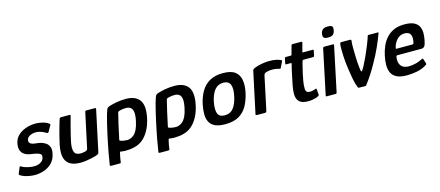

<svg xmlns="http://www.w3.org/2000/svg" viewBox="-63 -1204 4273 1865"><g transform="rotate(-15 2073.5 -271.5)"><path d="M14 -106Q17 -115 22.5 -114Q28 -113 33 -109Q47 -100 69 -93Q91 -86 114.5 -82.5Q138 -79 156 -79Q179 -79 199 -85.5Q219 -92 234 -105.5Q249 -119 254 -141Q258 -159 251.5 -169.5Q245 -180 224.5 -187Q204 -194 166 -200Q145 -202 122 -208.5Q99 -215 81 -230Q63 -245 54.5 -271.5Q46 -298 55 -341Q65 -385 97 -415Q129 -445 176 -461Q223 -477 276 -477Q293 -477 317.5 -473Q342 -469 366 -461Q390 -453 405 -439Q411 -434 411 -430.5Q411 -427 407 -421L375 -365Q370 -354 357 -360Q345 -368 327.5 -376Q310 -384 291.5 -389Q273 -394 258 -394Q217 -394 192 -379.5Q167 -365 162 -344Q158 -324 166.5 -312.5Q175 -301 192.5 -296Q210 -291 233 -289Q254 -288 279 -281Q304 -274 325 -259.5Q346 -245 356.5 -218.5Q367 -192 358 -151Q346 -92 309.5 -57.5Q273 -23 227.5 -9Q182 5 140 5Q122 5 93.5 1Q65 -3 38 -12Q11 -21 -7 -34Q-13 -40 -10 -48Z M602 4Q541 4 505.5 -13.5Q470 -31 454.5 -62.5Q439 -94 438.5 -134.5Q438 -175 448 -221Q457 -261 467.5 -303Q478 -345 489 -383.5Q500 -422 509 -451Q514 -467 518.5 -469.5Q523 -472 535 -472H604Q616 -472 621 -471.5Q626 -471 621 -455Q620 -450 613 -425Q606 -400 596.5 -364Q587 -328 577.5 -289Q568 -250 561 -217Q547 -150 560.5 -116.5Q574 -83 622 -83Q628 -83 639.5 -84Q651 -85 662.5 -87.5Q674 -90 683 -95Q692 -100 694 -108L769 -457Q770 -462 772 -467Q774 -472 779 -472H869Q872 -472 876 -470.5Q880 -469 879 -461L791 -49Q789 -37 781 -32Q773 -27 750 -20Q739 -16 713 -10.5Q687 -5 657 -0.5Q627 4 602 4Z M866 100Q872 56 886 -20Q900 -96 924 -206Q932 -241 941.5 -282.5Q951 -324 962 -363.5Q973 -403 983 -429Q987 -439 994 -445Q1001 -451 1020 -457Q1046 -465 1089 -473Q1132 -481 1182 -481Q1279 -481 1319.5 -424.5Q1360 -368 1334 -246Q1320 -181 1293 -131Q1266 -81 1229 -49.5Q1192 -18 1146 -7Q1126 -1 1101 2Q1076 5 1053 5Q1030 5 1013 2Q1005 0 1000.5 0Q996 0 994 7Q992 14 988.5 29.5Q985 45 982 61.5Q979 78 978 89Q977 100 975.5 105Q974 110 961 110H879Q872 110 868.5 108Q865 106 866 100ZM1019 -117Q1017 -109 1019.5 -106.5Q1022 -104 1027 -102Q1041 -97 1060 -94Q1079 -91 1094 -91Q1109 -91 1126.5 -97Q1144 -103 1162.5 -119Q1181 -135 1196 -165.5Q1211 -196 1222 -247Q1234 -304 1229.5 -336Q1225 -368 1207 -381.5Q1189 -395 1162 -395Q1142 -395 1122.5 -392Q1103 -389 1088 -384Q1085 -382 1081.5 -379Q1078 -376 1077 -371Q1072 -348 1065 -321Q1058 -294 1051.5 -265.5Q1045 -237 1039 -209Q1033 -181 1028 -157Q1023 -133 1019 -117Z M1355 100Q1361 56 1375 -20Q1389 -96 1413 -206Q1421 -241 1430.5 -282.5Q1440 -324 1451 -363.5Q1462 -403 1472 -429Q1476 -439 1483 -445Q1490 -451 1509 -457Q1535 -465 1578 -473Q1621 -481 1671 -481Q1768 -481 1808.5 -424.5Q1849 -368 1823 -246Q1809 -181 1782 -131Q1755 -81 1718 -49.5Q1681 -18 1635 -7Q1615 -1 1590 2Q1565 5 1542 5Q1519 5 1502 2Q1494 0 1489.5 0Q1485 0 1483 7Q1481 14 1477.5 29.5Q1474 45 1471 61.5Q1468 78 1467 89Q1466 100 1464.5 105Q1463 110 1450 110H1368Q1361 110 1357.5 108Q1354 106 1355 100ZM1508 -117Q1506 -109 1508.5 -106.5Q1511 -104 1516 -102Q1530 -97 1549 -94Q1568 -91 1583 -91Q1598 -91 1615.5 -97Q1633 -103 1651.5 -119Q1670 -135 1685 -165.5Q1700 -196 1711 -247Q1723 -304 1718.5 -336Q1714 -368 1696 -381.5Q1678 -395 1651 -395Q1631 -395 1611.5 -392Q1592 -389 1577 -384Q1574 -382 1570.5 -379Q1567 -376 1566 -371Q1561 -348 1554 -321Q1547 -294 1540.5 -265.5Q1534 -237 1528 -209Q1522 -181 1517 -157Q1512 -133 1508 -117Z M2054 7Q1990 7 1952 -11Q1914 -29 1897 -62.5Q1880 -96 1880 -140.5Q1880 -185 1891 -238Q1906 -308 1937.5 -362.5Q1969 -417 2023 -448Q2077 -479 2157 -479Q2239 -479 2279 -448Q2319 -417 2328 -362.5Q2337 -308 2322 -238Q2307 -168 2277 -112.5Q2247 -57 2193.5 -25Q2140 7 2054 7ZM2071 -78Q2128 -78 2160 -119.5Q2192 -161 2207 -235Q2223 -310 2206.5 -349Q2190 -388 2137 -388Q2084 -388 2051 -349Q2018 -310 2002 -235Q1987 -160 2001 -119Q2015 -78 2071 -78Z M2621 -476Q2692 -476 2735 -456Q2744 -452 2744.5 -449Q2745 -446 2743 -440L2716 -385Q2713 -377 2709.5 -376Q2706 -375 2699 -377Q2683 -383 2662.5 -385.5Q2642 -388 2629 -388Q2613 -388 2600 -386Q2587 -384 2577.5 -381.5Q2568 -379 2562 -377Q2557 -374 2551.5 -370Q2546 -366 2543 -352L2472 -18Q2469 -6 2465.5 -3Q2462 0 2454 0H2370Q2366 0 2362.5 -2.5Q2359 -5 2362 -15L2448 -418Q2451 -433 2455.5 -437.5Q2460 -442 2471 -447Q2503 -461 2546 -468.5Q2589 -476 2621 -476Z M2892 0Q2826 0 2799.5 -27.5Q2773 -55 2773 -106Q2774 -148 2783 -193Q2792 -238 2802 -284Q2808 -314 2813.5 -339Q2819 -364 2827 -392Q2830 -402 2820 -402H2776Q2770 -402 2768 -404Q2766 -406 2768 -414L2777 -459Q2779 -469 2782 -470.5Q2785 -472 2793 -472H2838Q2845 -472 2847.5 -475.5Q2850 -479 2851 -487L2872 -565Q2875 -576 2885 -576H2971Q2975 -576 2978.5 -573Q2982 -570 2981 -565L2960 -487Q2956 -477 2957 -474.5Q2958 -472 2964 -472H3058Q3067 -472 3068 -470Q3069 -468 3067 -458L3058 -415Q3057 -407 3053.5 -404.5Q3050 -402 3042 -402H2948Q2943 -402 2940 -399Q2937 -396 2935 -389Q2928 -361 2921 -332.5Q2914 -304 2907 -274Q2899 -238 2892.5 -200Q2886 -162 2887 -127Q2887 -105 2898 -95Q2909 -85 2932 -85Q2945 -85 2957.5 -88.5Q2970 -92 2981 -95Q2992 -101 2994.5 -99Q2997 -97 2999 -88L3003 -37Q3006 -25 2975 -14Q2963 -10 2948 -6.5Q2933 -3 2918.5 -1.5Q2904 0 2892 0Z M3306 -602Q3301 -575 3286.5 -561.5Q3272 -548 3236 -548Q3202 -548 3192 -561.5Q3182 -575 3188 -602Q3192 -625 3208 -639Q3224 -653 3259 -653Q3297 -653 3304 -639Q3311 -625 3306 -602ZM3177 -11Q3175 0 3163 0H3076Q3065 0 3067 -11L3162 -461Q3165 -472 3176 -472H3263Q3268 -472 3271 -469Q3274 -466 3272 -461Z M3399 0Q3391 0 3389 -6Q3372 -47 3363 -95Q3354 -143 3347 -190Q3335 -270 3332 -333Q3329 -396 3331 -443Q3332 -456 3334.5 -464Q3337 -472 3346 -472H3435Q3441 -472 3444.5 -468.5Q3448 -465 3447 -460Q3443 -429 3443.5 -391.5Q3444 -354 3445 -308Q3446 -274 3447.5 -246Q3449 -218 3452 -196Q3455 -174 3457 -157Q3459 -146 3465 -147Q3471 -148 3475 -157Q3487 -174 3502.5 -205.5Q3518 -237 3540 -283Q3563 -334 3582.5 -383.5Q3602 -433 3612 -466Q3615 -471 3619 -471H3716Q3722 -471 3720 -464Q3698 -403 3667 -334Q3636 -265 3596 -195Q3570 -147 3540 -100Q3510 -53 3473 -5Q3469 1 3464 1Z M3722 -237Q3732 -284 3750.5 -327Q3769 -370 3800 -405Q3831 -440 3875.5 -460Q3920 -480 3983 -480Q4047 -480 4081.5 -461.5Q4116 -443 4129 -412.5Q4142 -382 4141 -345.5Q4140 -309 4132 -273Q4124 -232 4112 -220Q4100 -208 4082 -208H3840Q3835 -208 3832.5 -206Q3830 -204 3828 -196Q3822 -161 3830 -133.5Q3838 -106 3860.5 -90.5Q3883 -75 3922 -75Q3957 -75 3993 -84.5Q4029 -94 4048 -105Q4060 -111 4066.5 -112.5Q4073 -114 4077 -100L4088 -63Q4092 -53 4088.5 -49.5Q4085 -46 4074 -40Q4035 -15 3982.5 -5Q3930 5 3880 5Q3816 5 3779 -14Q3742 -33 3726.5 -66Q3711 -99 3711 -143Q3711 -187 3722 -237ZM4024 -291Q4029 -314 4028.5 -332.5Q4028 -351 4021.5 -365Q4015 -379 4000 -387Q3985 -395 3962 -395Q3937 -395 3917.5 -385.5Q3898 -376 3884 -360.5Q3870 -345 3860.5 -327Q3851 -309 3846 -292Q3842 -279 3842.5 -275Q3843 -271 3849 -271Q3888 -271 3928 -271Q3968 -271 4008 -271Q4016 -271 4019 -274.5Q4022 -278 4024 -291Z"/></g></svg>

Font: Glory SemiBold
Style: Italic
Weight: 600
Italic angle: -12°
Designer: Robert Leuschke
Foundry: Robert Leuschke
Version: Version 1.011